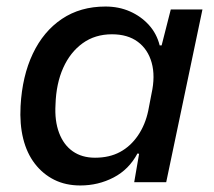

<svg xmlns="http://www.w3.org/2000/svg" viewBox="-20 -558 656 588"><path d="M226 10Q181 10 146 -7.5Q111 -25 86.5 -57Q62 -89 51 -133.5Q40 -178 43 -233Q48 -325 80.5 -393.5Q113 -462 169.5 -500Q226 -538 303 -538Q344 -538 378 -523Q412 -508 436 -481.5Q460 -455 469 -419H475L503 -529H600L489 0H391L406 -87L401 -88Q375 -39 328 -14.5Q281 10 226 10ZM271 -75Q315 -75 347.5 -92.5Q380 -110 402.5 -143Q425 -176 434 -219L444 -271Q456 -325 444.5 -366Q433 -407 402 -430Q371 -453 323 -453Q271 -453 233 -425.5Q195 -398 173.5 -350Q152 -302 150 -238Q147 -188 161 -151Q175 -114 203 -94.5Q231 -75 271 -75Z"/></svg>

Font: Mona Sans ExtraLight Medium
Style: Italic
Weight: 500
Italic angle: -11.6951°
Version: Version 2.000